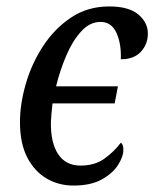

<svg xmlns="http://www.w3.org/2000/svg" viewBox="-20 -566 479 596"><path d="M208 10Q162 10 124.5 -12Q87 -34 64.5 -77.5Q42 -121 42 -187Q42 -243 60 -305.5Q78 -368 113.5 -422.5Q149 -477 200.5 -511.5Q252 -546 319 -546Q380 -546 409.5 -521Q439 -496 439 -462Q439 -429 417.5 -405.5Q396 -382 355 -382Q357 -430 341.5 -464Q326 -498 292 -498Q259 -498 232 -468.5Q205 -439 185.5 -393Q166 -347 154 -298H346L336 -245H143Q139 -210 138 -187Q137 -123 160.5 -87.5Q184 -52 230 -52Q275 -52 305.5 -74.5Q336 -97 355 -123Q363 -118 363 -101Q363 -80 346.5 -54Q330 -28 296 -9Q262 10 208 10Z"/></svg>

Font: Noto Serif Condensed
Style: Italic
Weight: 400
Width: 3
Italic angle: -12°
Designer: Monotype Design Team
Foundry: Monotype Imaging Inc.
Version: Version 2.014; ttfautohint (v1.8.4.7-5d5b)